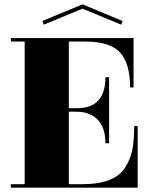

<svg xmlns="http://www.w3.org/2000/svg" viewBox="-20 -876 726 887"><path d="M30 -9V-25H94V-684H30V-700H597V-472H581Q581 -582 535 -633Q489 -684 373 -684H298V-376H335Q467 -376 467 -519H484V-214H467Q467 -286 431.5 -323Q396 -360 331 -360H298V-25H359Q510 -25 558 -102Q583 -141 591.5 -185Q600 -229 600 -294H616V-9ZM361 -836V-856L546 -779L540 -762ZM361 -856V-836L182 -762L176 -779Z"/></svg>

Font: Elsie Swash Caps Black
Style: Regular
Weight: 900
Designer: Alejandro Inler
Foundry: Alejandro Inler
Version: 1.003